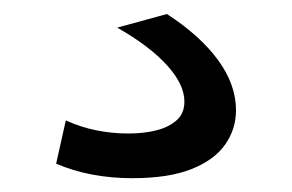

<svg xmlns="http://www.w3.org/2000/svg" viewBox="-20 -40 423 278"><path d="M171.7 218Q110.3 218 61.3 197L75.3 134.3Q96 143.9 119 148.6Q142 153.3 165.7 153.3Q188.7 153.3 206.8 148.6Q225 143.9 236 133.9Q247 124 247 107Q247 82.3 221.8 54.5Q196.6 26.7 149.7 0L221.7 -19.7Q270 11.7 295.9 47.2Q321.7 82.7 321.7 119.6Q321.7 147 306 169.3Q290.3 191.7 257.3 204.8Q224.3 218 171.7 218Z"/></svg>

Font: M PLUS 1 Thin
Style: Regular
Weight: 100
Designer: Coji Morishita
Foundry: UNDERFOREST DESIGN
Version: Version 1.001